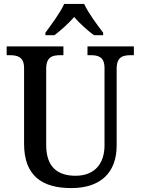

<svg xmlns="http://www.w3.org/2000/svg" viewBox="-20 -951 719 981"><path d="M212 -784V-771H258C290 -795 331 -832 359 -864C386 -832 428 -795 460 -771H507V-784C478 -822 430 -886 410 -931H308C288 -886 240 -822 212 -784ZM344 10C498 10 576 -73 576 -207V-599C576 -661 608 -669 649 -669H664V-714H427V-669H442C482 -669 514 -661 514 -603V-209C514 -115 464 -53 366 -53C277 -53 216 -95 216 -210V-599C216 -661 248 -669 289 -669H304V-714H14V-669H29C69 -669 103 -661 103 -603V-216C103 -53 195 10 344 10Z"/></svg>

Font: Noto Serif Bengali SemiCondensed
Style: Regular
Weight: 400
Width: 4
Designer: Juan Bruce, Universal Thirst, Indian Type Foundry and the Monotype Design Team.
Foundry: Monotype Imaging Inc.
Version: Version 2.003